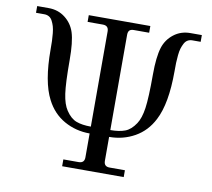

<svg xmlns="http://www.w3.org/2000/svg" viewBox="-79 -802 985 891"><g transform="rotate(10 414.0 -356.0)"><path d="M801.8 -711.9V-680.2H763.2Q750.5 -680.2 740.7 -674.6Q731 -668.9 724.9 -657.2Q718.8 -645.5 714.8 -632.6Q710.9 -619.6 709 -600.1Q707 -580.6 706.5 -564Q706.1 -547.4 706.1 -523.9Q706.1 -372.1 665 -293Q634.8 -233.4 580.1 -202.6Q525.4 -171.9 460 -171.9V-59.1Q460 -32.2 486.8 -32.2H559.1V0H269V-32.2H340.8Q368.2 -32.2 368.2 -59.1V-171.9Q302.7 -171.9 248 -202.6Q193.4 -233.4 163.1 -293Q122.1 -372.1 122.1 -523.9Q122.1 -547.4 121.6 -564Q121.1 -580.6 119.1 -600.1Q117.2 -619.6 113.3 -632.6Q109.4 -645.5 103.3 -657.2Q97.2 -668.9 87.4 -674.6Q77.6 -680.2 64.9 -680.2H25.9V-711.9H80.1Q125 -711.9 158.2 -686Q191.4 -660.2 204.1 -620.1Q217.8 -576.2 217.8 -492.2Q217.8 -382.3 224.9 -333.5Q231.9 -284.7 250 -257.8Q272 -224.6 299.3 -214.4Q326.7 -204.1 368.2 -204.1V-652.8Q368.2 -680.2 340.8 -680.2H269V-711.9H559.1V-680.2H486.8Q472.7 -680.2 466.3 -673.6Q460 -667 460 -652.8V-204.1Q501.5 -204.1 528.8 -214.4Q556.2 -224.6 578.1 -257.8Q595.7 -284.2 602.8 -333Q609.9 -381.8 609.9 -492.2Q609.9 -574.7 624 -620.1Q636.7 -660.2 669.9 -686Q703.1 -711.9 748 -711.9Z"/></g></svg>

Font: Flanker Steampunk
Style: Regular
Weight: 400
Designer: Alexey Kryukov, Leonardo Di Lena
Foundry: Alexey Kryukov, Leonardo Di Lena
Version: 1.210